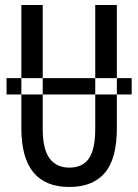

<svg xmlns="http://www.w3.org/2000/svg" viewBox="-20 -734 550 764"><path d="M6 -358V-423H504V-358ZM445 -714H359V-223Q359 -139 333.5 -103Q308 -67 256 -67Q205 -67 177.5 -103.5Q150 -140 150 -222V-714H65V-223Q65 10 256 10Q349 10 397 -46Q445 -102 445 -224Z"/></svg>

Font: Noto Sans Display Condensed
Style: Regular
Weight: 400
Width: 3
Designer: Monotype Design Team
Foundry: Monotype Imaging Inc.
Version: Version 1.900